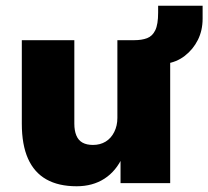

<svg xmlns="http://www.w3.org/2000/svg" viewBox="-20 -638 726 669"><path d="M247 11Q184 11 141.5 -13Q99 -37 77.5 -85.5Q56 -134 56 -207V-498H239V-207Q239 -183 246 -166Q253 -149 267.5 -141Q282 -133 304 -133Q329 -133 348 -144.5Q367 -156 378 -178Q389 -200 389 -227V-498H573V0H400V-93H408Q385 -42 344 -15.5Q303 11 247 11ZM557 -416 448 -483V-498Q474 -498 492.5 -505Q511 -512 521 -532.5Q531 -553 531 -594V-618H686V-573Q686 -532 669.5 -499Q653 -466 624 -443.5Q595 -421 557 -416Z"/></svg>

Font: Nunito Sans 10pt Black
Style: Regular
Weight: 900
Designer: Vernon Adams
Foundry: Vernon Adams
Version: Version 3.101;gftools[0.9.27]